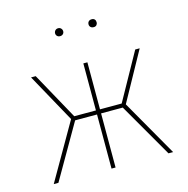

<svg xmlns="http://www.w3.org/2000/svg" viewBox="-105 -813 898 915"><g transform="rotate(-15 344.0 -356.0)"><path d="M479 -278 638 0H615L461 -267H354V0H334V-267H226L72 0H49L209 -278L76 -519H99L227 -287H334V-519H354V-287H461L590 -519H612ZM281 -692Q281 -684 275.5 -678.5Q270 -673 261 -673Q252 -673 246.5 -678.5Q241 -684 241 -692Q241 -700 246.5 -706Q252 -712 261 -712Q270 -712 275.5 -706Q281 -700 281 -692ZM446 -692Q446 -684 441 -678.5Q436 -673 427 -673Q417 -673 411.5 -678.5Q406 -684 406 -692Q406 -701 411.5 -706.5Q417 -712 427 -712Q436 -712 441 -706.5Q446 -701 446 -692Z"/></g></svg>

Font: Fira Sans Thin
Style: Regular
Weight: 100
Designer: bBox Type GmbH & Carrois Corporate GbR & Edenspiekermann AG
Foundry: bBox Type GmbH & Carrois Corporate GbR & Edenspiekermann AG
Version: Version 4.301